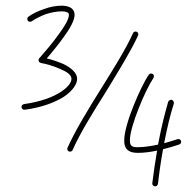

<svg xmlns="http://www.w3.org/2000/svg" viewBox="-20 -448 689 677"><path d="M80 -389C76 -386 75 -380 78 -375C81 -371 87 -370 92 -373C105 -382 123 -391 141 -398C160 -404 180 -408 198 -408C205 -408 212 -407 218 -404C221 -403 223 -400 223 -395C223 -380 207 -354 187 -327C166 -297 139 -266 119 -243C118 -242 118 -242 117 -241V-240C117 -240 117 -240 117 -239L116 -238C116 -237 116 -236 116 -235C116 -234 116 -234 116 -233C117 -233 117 -233 117 -232C118 -230 118 -229 119 -229C120 -228 120 -228 121 -227H122H123L124 -226C142 -223 170 -215 194 -204C213 -196 232 -185 232 -170C232 -156 218 -139 193 -123C165 -105 122 -89 65 -81C59 -80 55 -75 56 -70C57 -64 62 -60 67 -61C128 -69 173 -87 204 -106C237 -128 252 -152 252 -170C252 -190 232 -209 202 -223C183 -231 162 -238 145 -242C164 -264 185 -290 203 -315C227 -347 243 -377 243 -395C243 -408 237 -417 227 -422C219 -426 209 -428 198 -428C178 -428 156 -424 135 -416C114 -409 95 -400 80 -389ZM218 73C216 78 218 84 223 86C228 88 234 86 236 81C263 20 308 -52 352 -122C396 -194 440 -265 467 -323C469 -328 467 -334 462 -336C457 -338 451 -336 449 -331C423 -273 379 -204 335 -133C290 -61 246 11 218 73ZM521 -173C524 -178 523 -184 519 -187C514 -190 508 -189 505 -185C489 -162 468 -118 450 -73C432 -28 418 19 418 47C418 67 424 77 433 83C441 89 453 91 467 91C487 91 511 88 534 83C528 118 522 156 517 198C516 203 520 208 526 209C531 210 536 206 537 200C542 156 548 116 555 78C580 72 602 65 613 61C618 59 620 53 618 48C616 43 610 41 605 43C597 46 579 51 559 57C559 53 560 50 561 46C570 0 580 -42 593 -83C594 -88 591 -94 586 -96C581 -97 575 -94 573 -89C561 -47 550 -4 541 43C540 49 539 55 537 62C513 67 488 71 467 71C458 71 450 71 445 67C440 64 438 57 438 47C438 21 452 -23 469 -66C486 -110 507 -152 521 -173Z"/></svg>

Font: Mistral SingleLine OTF-SVG Regular
Style: Regular
Weight: 300
Designer: François Chastanet, Élisa Garzelli, Anais Alves, Morgane Autin
Foundry: institut supérieur des arts et du design Toulouse / isdaT
Version: Version 1.000;hotconv 1.0.117;makeotfexe 2.5.65602 DEVELOPME